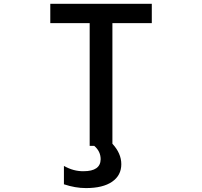

<svg xmlns="http://www.w3.org/2000/svg" viewBox="-20 -751 1040 990"><path d="M422.9 218.8Q368.2 218.8 309.6 199.2V104.5Q359.4 132.8 411.1 131.8Q498 131.8 499 70.3Q499 29.3 465.8 1H442.4V-631.8H239.3V-731.4H762.7V-631.8H559.6V-9.8Q605.5 40 605.5 95.7Q605.5 153.3 558.1 186Q510.7 218.8 422.9 218.8Z"/></svg>

Font: GenEi Gothic M SemiBold
Style: Regular
Weight: 500
Designer: o_tamon (Modified); [Source Han Sans]
Ryoko NISHIZUKA  (kana & ideographs); Paul D. Hunt (Latin, Greek & Cyrillic); Wenl
Version: Version 1.1a;Original Version 1.004